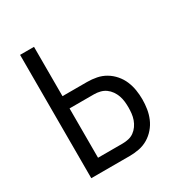

<svg xmlns="http://www.w3.org/2000/svg" viewBox="-171 -863 942 991"><g transform="rotate(-30 300.0 -367.5)"><path d="M88 0V-735H171V-441H317Q346 -441 374 -435.5Q402 -430 426.5 -415.5Q451 -401 470 -379Q489 -357 500 -331Q511 -305 515.5 -277Q520 -249 520 -221Q520 -192 515.5 -164Q511 -136 500 -110Q489 -84 470 -62Q451 -40 426.5 -25.5Q402 -11 374 -5.5Q346 0 317 0ZM317 -74Q335 -74 353 -78Q371 -82 385.5 -92.5Q400 -103 410.5 -118Q421 -133 427 -150Q433 -167 435 -185Q437 -203 437 -221Q437 -238 435 -256Q433 -274 427 -291Q421 -308 410.5 -323Q400 -338 385.5 -348.5Q371 -359 353 -363.5Q335 -368 317 -368H171V-74Z"/></g></svg>

Font: Zed Mono Extended
Style: Regular
Weight: 400
Width: 7
Monospace: yes
Designer: Belleve Invis
Foundry: Belleve Invis
Version: Version 1.0.0; ttfautohint (v1.8.4)